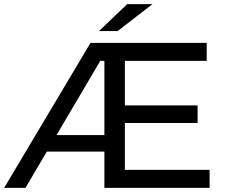

<svg xmlns="http://www.w3.org/2000/svg" viewBox="-21 -907 1088 927"><path d="M991 -87V0H483V-175H205L102 0H-1L416 -700H977V-613H582V-398H933V-313H582V-87ZM483 -255V-613H463L252 -255ZM593 -887H715L547 -757H457Z"/></svg>

Font: Idrija
Style: Regular
Weight: 500
Designer: Julieta Ulanovsky
Foundry: Julieta Ulanovsky
Version: Version 7.200